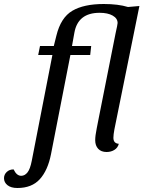

<svg xmlns="http://www.w3.org/2000/svg" viewBox="-135 -740 717 960"><path d="M-67 107Q-52 139 -29 139Q-11 139 2.5 122Q16 105 24 63L127 -465H56L65 -510H134L147 -562Q169 -652 226.5 -686Q284 -720 384 -720Q456 -720 505 -705L562 -710L437 -93Q432 -66 432 -51Q432 -23 459 -21Q454 -1 437 9.5Q420 20 398 20Q371 20 356 4Q341 -12 341 -39Q341 -61 348.5 -97.5Q356 -134 357 -141L443 -574Q453 -618 453 -625Q453 -648 428.5 -662Q404 -676 363 -676Q255 -676 237 -577L225 -510H321L316 -465H217L120 31Q104 112 64 156Q24 200 -48 200Q-80 200 -97.5 186Q-115 172 -115 151Q-115 133 -101.5 120Q-88 107 -67 107Z"/></svg>

Font: Sansita Light Italic
Style: Regular
Weight: 300
Italic angle: -11°
Designer: Pablo Cosgaya
Foundry: Omnibus-Type
Version: Version 1.006